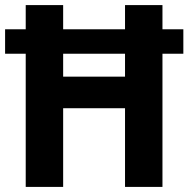

<svg xmlns="http://www.w3.org/2000/svg" viewBox="-21 -734 740 754"><path d="M80 0H227V-309H470V0H617V-523H699V-619H617V-714H470V-619H227V-714H80V-619H-1V-523H80ZM227 -433V-523H470V-433Z"/></svg>

Font: Noto Sans Thai Looped SemiCondensed
Style: Bold
Weight: 700
Width: 4
Designer: Sasikarn Vongin, Ben Mitchell
Foundry: The Fontpad Ltd
Version: Version 1.001